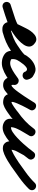

<svg xmlns="http://www.w3.org/2000/svg" viewBox="762 -1158 410 2061"><g transform="rotate(90 967.5 -127.0)"><path d="M15 50Q-3 55 -19.5 46.5Q-36 38 -41 20Q-46 2 -37.5 -14.5Q-29 -31 -11 -36Q64 -59 137.5 -84.5Q211 -110 275 -159Q288 -169 301.5 -180.5Q315 -192 326 -204Q335 -214 340 -222Q341 -223 342.5 -228Q344 -233 345 -231Q345 -227 348 -223Q351 -219 349 -221Q349 -221 349 -221Q349 -222 349 -222Q347 -223 350.5 -221.5Q354 -220 355 -219Q358 -219 362 -220Q363 -221 360 -219Q357 -217 356 -215Q345 -205 337 -191Q329 -177 323 -164Q307 -130 287 -94.5Q267 -59 263 -22Q263 -19 261.5 -24Q260 -29 258 -31Q255 -35 254 -35Q253 -35 250 -36Q250 -36 250 -36Q257 -37 263 -38Q263 -38 262 -38Q261 -37 261 -37Q308 -51 349 -68Q390 -85 431 -114Q431 -114 431 -114Q431 -114 431 -114Q447 -125 465.5 -121.5Q484 -118 494 -103Q505 -87 501.5 -68.5Q498 -50 483 -40Q435 -7 387.5 13.5Q340 34 285 49Q285 49 284 50Q283 50 283 50Q260 55 236 52.5Q212 50 194 33Q173 11 173 -19.5Q173 -50 185.5 -83.5Q198 -117 214 -148Q230 -179 241 -202Q252 -225 269.5 -250Q287 -275 310 -293Q333 -311 358.5 -311.5Q384 -312 411 -286Q411 -286 411 -287Q411 -287 411 -287Q438 -261 436.5 -232.5Q435 -204 416.5 -176.5Q398 -149 373.5 -125.5Q349 -102 329 -87Q259 -33 179 -4Q99 25 15 50Q15 50 15 50Q15 50 15 50Z M482 -39Q466 -29 447.5 -33Q429 -37 419 -52Q409 -68 413 -86.5Q417 -105 432 -115Q455 -130 478 -146.5Q501 -163 521 -182Q522 -183 519.5 -179Q517 -175 518 -176Q532 -208 559 -238Q586 -268 621 -286.5Q656 -305 693 -301Q694 -301 697 -300Q701 -299 701 -299Q735 -290 757.5 -274Q780 -258 790 -222Q796 -201 786.5 -186Q777 -171 761 -166Q745 -161 728.5 -167Q712 -173 705 -194Q703 -198 702 -200Q702 -200 702 -199Q703 -198 703 -198Q701 -200 699 -202Q697 -204 695 -206Q695 -206 694 -206Q694 -207 694 -207Q680 -217 662.5 -206Q645 -195 628 -174.5Q611 -154 598.5 -134.5Q586 -115 582 -107Q582 -107 582 -108Q583 -109 583 -109Q575 -95 572 -77Q569 -59 572 -43Q573 -40 584 -36.5Q595 -33 599 -32Q599 -32 598 -32Q598 -32 598 -32Q628 -27 661 -41.5Q694 -56 724.5 -77Q755 -98 777 -114Q792 -125 810.5 -121.5Q829 -118 840 -103Q851 -88 847.5 -69.5Q844 -51 829 -40Q794 -16 754 9.5Q714 35 670.5 49.5Q627 64 582 56Q582 56 582 56Q581 56 581 56Q548 50 519.5 30.5Q491 11 484 -25Q477 -56 482.5 -90Q488 -124 503 -151Q503 -151 504 -152Q504 -153 504 -153Q521 -182 546.5 -215Q572 -248 604 -273Q636 -298 672 -302.5Q708 -307 746 -279Q746 -279 746 -280Q745 -280 745 -280Q751 -276 756.5 -271.5Q762 -267 767 -262Q767 -262 768 -261Q768 -260 768 -260Q782 -245 789 -224Q797 -204 786.5 -189Q776 -174 760 -169Q744 -164 727 -169.5Q710 -175 704 -196Q701 -207 693.5 -208.5Q686 -210 677 -213Q677 -213 681 -212Q685 -211 685 -211Q668 -213 650.5 -200.5Q633 -188 619.5 -170.5Q606 -153 600 -140Q592 -121 570 -102Q548 -83 523.5 -67Q499 -51 482 -39Q482 -39 482 -39Q482 -39 482 -39Z M758 -77Q758 -96 771 -109Q784 -122 803 -122Q822 -122 835 -109Q848 -96 848 -77Q848 -68 847.5 -56.5Q847 -45 851 -45Q863 -45 882 -65Q901 -85 924 -116.5Q947 -148 969.5 -182Q992 -216 1010 -244.5Q1028 -273 1037 -288Q1049 -307 1066.5 -309Q1084 -311 1099 -302Q1113 -294 1119 -277Q1125 -260 1114 -241Q1109 -233 1097.5 -211.5Q1086 -190 1072 -162Q1058 -134 1047 -107.5Q1036 -81 1031.5 -63Q1027 -45 1035 -45Q1035 -45 1034 -45Q1033 -45 1033 -45Q1040 -45 1054.5 -53Q1069 -61 1086 -73Q1103 -85 1118 -96.5Q1133 -108 1142 -114Q1157 -125 1175.5 -121.5Q1194 -118 1205 -103Q1216 -88 1212.5 -69.5Q1209 -51 1194 -40Q1173 -25 1145.5 -5Q1118 15 1088.5 30Q1059 45 1033 45Q1033 45 1032 45Q1031 45 1031 45Q986 43 966 22.5Q946 2 943.5 -29.5Q941 -61 951 -98Q961 -135 977 -172Q993 -209 1009.5 -239.5Q1026 -270 1036 -287Q1048 -306 1065.5 -308Q1083 -310 1098 -301Q1112 -292 1118.5 -275.5Q1125 -259 1113 -240Q1098 -215 1076 -179Q1054 -143 1028 -104.5Q1002 -66 972.5 -32Q943 2 912.5 23.5Q882 45 851 45Q815 45 795 27.5Q775 10 766.5 -18Q758 -46 758 -77Q758 -77 758 -77Q758 -77 758 -77Z M1128 -52Q1117 -67 1120.5 -85.5Q1124 -104 1140 -114Q1189 -148 1235 -191Q1281 -234 1316 -283Q1329 -301 1346 -302.5Q1363 -304 1377 -295Q1391 -286 1397 -269.5Q1403 -253 1392 -235Q1376 -206 1354.5 -171.5Q1333 -137 1317 -101Q1301 -65 1301 -32Q1301 -32 1301 -32Q1300 -37 1297 -40Q1294 -43 1299 -41.5Q1304 -40 1307 -40Q1328 -40 1356.5 -59Q1385 -78 1417 -108Q1449 -138 1479 -171.5Q1509 -205 1532.5 -234Q1556 -263 1567 -279Q1580 -297 1598 -297Q1616 -297 1630 -287Q1643 -277 1648 -259.5Q1653 -242 1639 -225Q1630 -213 1619.5 -200.5Q1609 -188 1601 -175Q1601 -175 1601 -175Q1602 -176 1602 -176Q1584 -143 1563.5 -105.5Q1543 -68 1543 -30Q1543 -28 1543 -28Q1543 -29 1542 -30Q1542 -30 1542 -31Q1541 -32 1541 -32Q1543 -28 1544 -26Q1544 -27 1543 -29Q1542 -31 1540 -32Q1537 -36 1530 -39Q1523 -42 1527 -42Q1538 -42 1557 -50Q1576 -58 1597 -70Q1618 -82 1637 -94Q1656 -106 1667 -114Q1667 -114 1667 -114Q1667 -114 1667 -114Q1682 -125 1700.5 -121.5Q1719 -118 1730 -103Q1741 -88 1737.5 -69.5Q1734 -51 1719 -40Q1696 -24 1662 -3.5Q1628 17 1592.5 32.5Q1557 48 1527 48Q1503 48 1487 37.5Q1471 27 1463 12Q1463 12 1462 11Q1462 10 1462 10Q1453 -7 1453 -30Q1453 -81 1476 -127.5Q1499 -174 1522 -218Q1522 -218 1523 -219Q1523 -219 1523 -219Q1532 -236 1544.5 -251Q1557 -266 1569 -281Q1582 -298 1600 -298.5Q1618 -299 1631 -289Q1644 -279 1648.5 -262Q1653 -245 1641 -227Q1622 -201 1593.5 -165.5Q1565 -130 1529.5 -92.5Q1494 -55 1455.5 -22.5Q1417 10 1379 30Q1341 50 1307 50Q1270 50 1240.5 29.5Q1211 9 1211 -32Q1211 -75 1228 -118Q1245 -161 1269 -201.5Q1293 -242 1314 -279Q1324 -298 1342 -299Q1360 -300 1375 -291Q1389 -282 1395.5 -265Q1402 -248 1390 -231Q1350 -175 1298.5 -127Q1247 -79 1190 -40Q1175 -29 1156.5 -32.5Q1138 -36 1128 -52Z M1655 -50Q1645 -65 1648 -83.5Q1651 -102 1666 -112Q1726 -155 1787.5 -199Q1849 -243 1901 -296Q1901 -296 1901 -296Q1901 -296 1901 -296Q1914 -309 1932.5 -309Q1951 -309 1965 -296Q1978 -283 1978 -264.5Q1978 -246 1965 -232Q1911 -177 1846 -130.5Q1781 -84 1718 -39Q1703 -28 1684.5 -31Q1666 -34 1655 -50Z"/></g></svg>

Font: FRB American Cursive Black
Style: Bold Italic
Weight: 900
Italic angle: -25°
Version: Version 2.0;Modular Font Editor K font №1